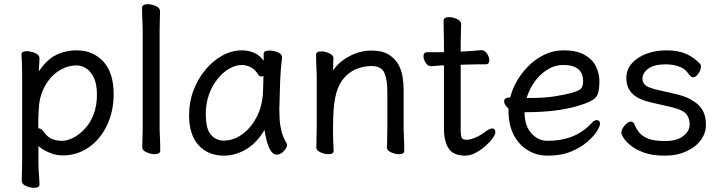

<svg xmlns="http://www.w3.org/2000/svg" viewBox="-20 -727 3451 919"><path d="M86 49V-365Q86 -416 83 -466Q83 -482 108 -482Q126 -482 146 -474Q169 -465 169 -448Q169 -442 168 -426Q167 -410 166.5 -399.5Q166 -389 166 -386Q202 -439 243 -461Q291 -486 347 -486Q425 -486 474.5 -432.5Q524 -379 524 -277Q524 -194 492 -127Q460 -60 404.5 -21.5Q349 17 279 17Q243 17 206 -1Q180 -13 164 -28V50Q164 81 166.5 110Q169 139 169 156Q169 172 143 172Q126 172 106 164Q84 155 84 138Q84 126 85 100.5Q86 75 86 49ZM164 -113Q178 -113 190 -95Q209 -69 230.5 -61Q252 -53 277 -53Q302 -53 330.5 -67.5Q359 -82 385.5 -110Q412 -138 428 -179.5Q444 -221 444 -272.5Q444 -324 429.5 -354.5Q415 -385 393 -399.5Q371 -414 347 -414Q307 -414 270.5 -393.5Q234 -373 208 -336Q182 -299 171 -251Q163 -213 163 -113Q164 -113 164 -113Z M663 -109V-584Q663 -594 662 -615Q660 -657 660 -691Q660 -700 670 -704Q677 -707 686 -707Q704 -707 724 -699Q746 -690 746 -673Q746 -666 745 -631Q744 -596 744 -584V-109Q744 -103 745 -83Q747 -41 747 -5Q747 4 737 8Q730 11 721 11Q704 11 684 3Q661 -6 661 -22Q661 -31 662 -66.5Q663 -102 663 -109Z M1339 -4Q1324 13 1304 13Q1264 13 1246 -105Q1211 -46 1164 -16Q1110 18 1052 18Q976 18 930.5 -32Q885 -82 885 -176Q885 -240 906.5 -295.5Q928 -351 964 -394Q1000 -437 1045 -461.5Q1090 -486 1138 -486Q1175 -486 1205 -470Q1227 -458 1242 -436V-469Q1242 -485 1269 -485Q1287 -485 1307 -478Q1330 -469 1330 -454V-452V-451Q1324 -407 1321 -343Q1317 -227 1317 -204Q1317 -181 1318.5 -154.5Q1320 -128 1327.5 -98.5Q1335 -69 1351 -43Q1354 -38 1354 -34Q1354 -21 1339 -4ZM1241 -363Q1235 -361 1229 -361Q1223 -361 1218 -367Q1202 -394 1180.5 -405Q1159 -416 1138 -416Q1109 -416 1078.5 -399Q1048 -382 1022 -350Q996 -318 980.5 -275Q965 -232 965 -182Q965 -110 989.5 -82Q1014 -54 1051 -54Q1097 -54 1138.5 -83.5Q1180 -113 1208 -166Q1236 -219 1239 -289V-290Q1240 -303 1240 -324Q1240 -345 1241 -363Z M1574 -108V-92Q1574 -63 1577 -5Q1577 11 1552 11Q1535 11 1516 3Q1494 -6 1494 -22Q1494 -30 1495 -70.5Q1496 -111 1496 -118V-361Q1496 -371 1495 -391Q1493 -432 1493 -465Q1493 -481 1518 -481Q1535 -481 1554 -473Q1576 -464 1576 -447Q1575 -409 1574 -390Q1604 -432 1649 -456Q1701 -485 1758 -485Q1808 -485 1838.5 -467Q1869 -449 1885.5 -420.5Q1902 -392 1907 -359Q1912 -326 1912 -296V-108Q1912 -103 1913 -82Q1915 -41 1915 -5Q1915 11 1890 11Q1873 11 1854 3Q1832 -6 1832 -21V-22Q1833 -38 1833 -49L1834 -118V-290Q1834 -347 1819 -380Q1804 -411 1758 -411Q1725 -411 1691.5 -399Q1658 -387 1631 -358.5Q1604 -330 1590 -283Q1577 -238 1575 -163Q1575 -131 1574 -108Z M2185 -417V-112Q2185 -75 2190.5 -66.5Q2196 -58 2213.5 -58Q2231 -58 2255.5 -68.5Q2280 -79 2301.5 -95.5Q2323 -112 2335 -112Q2344 -112 2347.5 -107Q2351 -102 2351 -95Q2351 -84 2338 -65.5Q2325 -47 2303.5 -28Q2282 -9 2256.5 4.5Q2231 18 2206 18Q2151 18 2128 -15.5Q2105 -49 2105 -113V-414Q2084 -414 2072.5 -412.5Q2061 -411 2045 -410H2044Q2028 -410 2017.5 -426.5Q2007 -443 2007 -457Q2007 -477 2024 -477H2105V-522Q2105 -531 2104 -574.5Q2103 -618 2103 -628Q2103 -638 2113 -642Q2120 -645 2129 -645Q2146 -645 2165 -637Q2187 -628 2187 -611Q2187 -604 2186 -569Q2185 -534 2185 -522V-480Q2231 -482 2283 -487H2284Q2300 -487 2311 -470.5Q2322 -454 2322 -439Q2322 -419 2304 -419H2266Q2238 -419 2218 -418Q2218 -418 2185 -417Z M2677 -486Q2741 -486 2779 -464Q2817 -442 2833 -408Q2849 -374 2849 -338.5Q2849 -303 2843 -282Q2837 -261 2816 -248Q2795 -235 2749 -221Q2648 -190 2498 -190H2491V-186Q2491 -126 2523 -89.5Q2555 -53 2602 -53Q2732 -53 2809 -135Q2823 -152 2836 -152Q2852 -152 2852 -134Q2852 -123 2837 -99Q2822 -75 2791 -48Q2760 -21 2713 -1.5Q2666 18 2602 18Q2549 18 2506 -8Q2463 -34 2438.5 -82Q2414 -130 2414 -196V-207Q2406 -214 2399.5 -223.5Q2393 -233 2393 -241Q2393 -260 2418 -260Q2419 -260 2422 -260Q2430 -295 2451 -333.5Q2472 -372 2505.5 -407Q2539 -442 2583 -464Q2627 -486 2677 -486ZM2501 -258H2513Q2586 -258 2636 -266Q2686 -274 2718 -283Q2753 -293 2762 -304Q2771 -315 2771 -338Q2771 -416 2676 -416Q2641 -416 2611 -400Q2581 -384 2558 -359Q2535 -334 2521 -307Q2507 -280 2501 -258Z M2978 -354Q2978 -394 3004 -423.5Q3030 -453 3073.5 -469.5Q3117 -486 3171.5 -486Q3226 -486 3264.5 -469Q3303 -452 3331 -421Q3335 -417 3335 -408Q3335 -393 3323 -375Q3311 -357 3297 -357Q3288 -357 3276 -373Q3262 -394 3241 -404Q3209 -419 3167 -419Q3111 -419 3083 -398.5Q3055 -378 3055 -350Q3055 -333 3067 -321Q3079 -309 3118 -299L3214 -277Q3281 -262 3320 -227.5Q3359 -193 3359 -130Q3359 -90 3334.5 -56.5Q3310 -23 3266 -3Q3221 18 3161.5 18Q3102 18 3062.5 3.5Q3023 -11 2999 -30.5Q2975 -50 2964.5 -67Q2954 -84 2954 -91Q2954 -108 2970 -126.5Q2986 -145 3000 -145Q3011 -145 3016 -134Q3023 -115 3037 -96Q3051 -77 3079.5 -64.5Q3108 -52 3164 -52Q3220 -52 3250.5 -76Q3281 -100 3281 -131Q3281 -162 3264.5 -181.5Q3248 -201 3195 -214L3095 -237Q3037 -250 3007.5 -278Q2978 -306 2978 -354Z"/></svg>

Font: Moon Stars Kai
Style: Bold
Weight: 700
Designer: GuiWonder
Version: Version 1.101